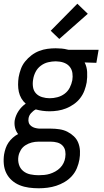

<svg xmlns="http://www.w3.org/2000/svg" viewBox="-39 -787 559 1030"><path d="M169 223Q142 223 116 219.5Q90 216 66.5 206.5Q43 197 24.5 180.5Q6 164 -5 142Q-16 120 -18.5 93.5Q-21 67 -17 41Q-14 24 -8.5 8Q-3 -8 6.5 -22Q16 -36 29.5 -48Q43 -60 58 -68Q46 -83 41.5 -102.5Q37 -122 40 -142Q45 -168 60.5 -191.5Q76 -215 99 -231Q85 -243 75.5 -259.5Q66 -276 62 -294.5Q58 -313 58 -333Q58 -353 61 -373Q65 -395 73 -417Q81 -439 96 -457.5Q111 -476 130 -490.5Q149 -505 171 -513.5Q193 -522 215.5 -525Q238 -528 260 -528Q276 -528 292 -526.5Q308 -525 323 -521L328 -520H490L478 -450L415 -452Q427 -429 428.5 -401Q430 -373 426 -345Q422 -323 414 -301.5Q406 -280 391.5 -261Q377 -242 357 -228Q337 -214 315.5 -205.5Q294 -197 271.5 -193.5Q249 -190 227 -190Q208 -190 189.5 -192.5Q171 -195 153 -200Q139 -193 127.5 -180Q116 -167 114 -151Q112 -139 115.5 -128.5Q119 -118 128 -111Q137 -104 148 -101Q159 -98 171 -97H234Q257 -97 280 -93.5Q303 -90 322 -80.5Q341 -71 357 -56Q373 -41 381 -20.5Q389 0 390 23Q391 46 387 69Q383 92 373.5 115Q364 138 347 157Q330 176 308 189Q286 202 263 209.5Q240 217 216 220Q192 223 169 223ZM227 -260Q248 -260 269 -265.5Q290 -271 307.5 -284Q325 -297 335 -316.5Q345 -336 349 -357Q352 -376 349.5 -394.5Q347 -413 336.5 -427Q326 -441 309 -448.5Q292 -456 273 -457L260 -458Q240 -458 219 -453Q198 -448 180 -434.5Q162 -421 152 -401.5Q142 -382 139 -362Q135 -341 138 -320.5Q141 -300 154 -286Q167 -272 187 -266Q207 -260 227 -260ZM168 153Q183 153 198.5 151.5Q214 150 228.5 145.5Q243 141 257.5 133Q272 125 283.5 113.5Q295 102 302 87.5Q309 73 311 58Q314 40 311 23Q308 6 296.5 -6Q285 -18 268 -22.5Q251 -27 234 -27H167Q149 -27 131.5 -22.5Q114 -18 98 -8Q82 2 72.5 18Q63 34 60 51Q56 74 62.5 95.5Q69 117 85.5 130.5Q102 144 124 148.5Q146 153 168 153ZM279 -578 233 -622 376 -767 432 -713Z"/></svg>

Font: Iosevka SS18
Style: Italic
Weight: 400
Italic angle: -9°
Monospace: yes
Designer: Belleve Invis
Foundry: Belleve Invis
Version: Version 25.1.1; ttfautohint (v1.8.4)